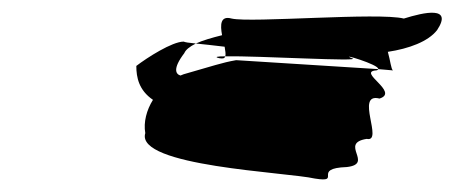

<svg xmlns="http://www.w3.org/2000/svg" viewBox="-20 -601 710 300"><path d="M193 -498C193 -480 197 -460 219 -445C209 -429 204 -410 207 -393C191 -341 429 -332 472 -322C516 -315 466 -338 522 -340C565 -345 509 -377 553 -384C580 -378 534 -457 573 -447C605 -457 537 -489 568 -491C569 -491 571 -492 571 -493L349 -507C326 -503 313 -498 267 -485C265 -484 264 -484 262 -483C255 -485 249 -493 268 -518C270 -523 276 -528 286 -533C275 -534 269 -535 267 -536C249 -536 210 -511 193 -498ZM286 -533C297 -538 311 -542 327 -546C324 -562 324 -577 342 -572C372 -565 572 -582 611 -572C643 -582 688 -592 663 -554C649 -536 619 -525 586 -520C590 -506 591 -493 594 -491L571 -493C573 -500 508 -519 530 -510C550 -504 382 -514 332 -513C333 -516 332 -522 331 -528C313 -530 298 -532 286 -533ZM323 -510C329 -509 331 -510 332 -513C319 -513 314 -512 323 -510Z"/></svg>

Font: bitstorm
Style: extobl
Weight: 400
Version: Version 0.2